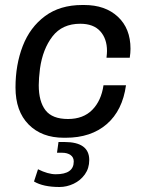

<svg xmlns="http://www.w3.org/2000/svg" viewBox="-20 -541 586 768"><path d="M502 -346Q502 -330 499 -310H406Q408 -328 408 -337Q408 -386 381 -416Q354 -446 301 -446Q229 -446 190 -395.5Q151 -345 140 -267Q135 -227 135 -200Q135 -135 162 -100Q189 -65 252 -65Q313 -65 349 -101.5Q385 -138 394 -200H484Q470 -99 407 -44.5Q344 10 243 10H235Q147 10 94.5 -43Q42 -96 42 -191Q42 -282 71 -357Q100 -432 160 -476.5Q220 -521 309 -521H317Q401 -521 451.5 -474Q502 -427 502 -346ZM203 156Q275 156 275 105Q275 88 262 79Q249 70 229 70H208L214 27H238Q337 27 337 99Q337 132 319.5 156.5Q302 181 274.5 194Q247 207 218 207Q153 207 116 185L132 136Q172 156 203 156Z"/></svg>

Font: Chivo
Style: Italic
Weight: 400
Italic angle: -8.05°
Designer: Hector Gatti
Foundry: Omnibus-Type
Version: Version 1.007